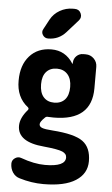

<svg xmlns="http://www.w3.org/2000/svg" viewBox="-64 -812 629 1083"><g transform="rotate(5 250.0 -270.0)"><path d="M303.7 -769.5H314.5Q339.8 -769.5 349.6 -747.1Q359.4 -724.6 342.8 -706.1L279.3 -634.8Q239.3 -589.8 178.7 -589.8Q159.2 -589.8 148.4 -606.9Q137.7 -624 148.4 -641.6L177.7 -696.3Q196.3 -730.5 230.5 -750Q264.6 -769.5 303.7 -769.5ZM162.1 -330.1Q162.1 -282.2 184.1 -257.3Q206.1 -232.4 244.1 -232.4Q283.2 -232.4 305.2 -256.8Q327.1 -281.2 327.1 -328.1Q327.1 -374 304.7 -399.4Q282.2 -424.8 244.1 -424.8Q206.1 -424.8 184.1 -400.4Q162.1 -376 162.1 -330.1ZM249 -75.2Q375 -66.4 421.9 -31.7Q468.8 2.9 468.8 80.1Q468.8 150.4 406.2 190.4Q343.8 230.5 223.6 230.5Q156.2 230.5 88.9 210Q63.5 203.1 48.8 181.2Q34.2 159.2 34.2 130.9Q34.2 111.3 51.3 99.6Q68.4 87.9 86.9 94.7Q162.1 122.1 223.6 122.1Q338.9 122.1 338.9 70.3Q338.9 48.8 314 38.1Q289.1 27.3 209 19.5Q58.6 6.8 58.6 -85Q58.6 -129.9 100.6 -177.7Q107.4 -186.5 99.6 -193.4Q33.2 -245.1 34.2 -339.8Q34.2 -426.8 80.1 -478.5Q126 -530.3 204.1 -530.3Q283.2 -530.3 327.1 -460.9Q327.1 -460 329.1 -460Q330.1 -460 330.1 -460.9V-466.8Q331.1 -489.3 346.7 -504.4Q362.3 -519.5 384.8 -519.5H398.4Q425.8 -519.5 444.8 -500.5Q463.9 -481.4 463.9 -454.1V-333Q463.9 -148.4 249 -148.4Q227.5 -148.4 217.8 -149.4Q207 -151.4 199.2 -142.6Q173.8 -118.2 173.8 -104.5Q173.8 -90.8 189.5 -84.5Q205.1 -78.1 249 -75.2Z"/></g></svg>

Font: Rounded-X Mgen+ 2m bold
Style: Bold
Weight: 700
Designer: [Source Han Sans]
Ryoko NISHIZUKA  (kana & ideographs); Paul D. Hunt (Latin, Greek & Cyrillic); Wenlong ZHANG  (bopomofo
Version: Version 1.059.20150602